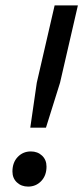

<svg xmlns="http://www.w3.org/2000/svg" viewBox="-20 -680 308 710"><path d="M92 -208 116 -374 182 -660H268L202 -374L150 -208ZM84 10Q59 10 42.5 -5.5Q26 -21 26 -46Q26 -79 45.5 -99.5Q65 -120 94 -120Q119 -120 135.5 -104.5Q152 -89 152 -64Q152 -31 132.5 -10.5Q113 10 84 10Z"/></svg>

Font: Elaine Sans
Style: Italic
Weight: 400
Italic angle: -13°
Designer: Wei Huang
Foundry: Wei Huang
Version: Version 2.001;December 24, 2019;FontCreator 12.0.0.2547 64-b